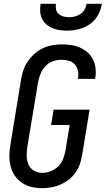

<svg xmlns="http://www.w3.org/2000/svg" viewBox="-20 -975 552 1003"><path d="M199 8Q170 8 143.5 1.5Q117 -5 95 -20Q73 -35 57.5 -57Q42 -79 35.5 -105.5Q29 -132 29 -160Q29 -188 34 -217L90 -559Q94 -584 102 -608Q110 -632 125 -654Q140 -676 160 -694Q180 -712 203.5 -723Q227 -734 252 -738.5Q277 -743 302 -743Q327 -743 351.5 -739.5Q376 -736 397.5 -726.5Q419 -717 437 -701.5Q455 -686 465.5 -665Q476 -644 479 -619.5Q482 -595 478 -570L477 -563H387L388 -567Q391 -587 387 -606Q383 -625 371 -638.5Q359 -652 340 -657.5Q321 -663 301 -663Q279 -663 256.5 -655Q234 -647 217.5 -629.5Q201 -612 192 -590Q183 -568 179 -546L122 -204Q119 -181 119.5 -157.5Q120 -134 129 -114.5Q138 -95 157.5 -83.5Q177 -72 200 -72Q222 -72 244.5 -80.5Q267 -89 284.5 -106Q302 -123 310 -145Q318 -167 322 -189L344 -322H247L260 -402H448L411 -176Q407 -151 400 -126.5Q393 -102 378.5 -79.5Q364 -57 343.5 -40Q323 -23 298.5 -12Q274 -1 248.5 3.5Q223 8 199 8ZM329 -815Q309 -815 289.5 -818Q270 -821 252.5 -828.5Q235 -836 221 -848.5Q207 -861 199 -878Q191 -895 190 -915Q189 -935 192 -955H272Q270 -940 273 -925.5Q276 -911 286.5 -902Q297 -893 311.5 -889Q326 -885 341 -885Q356 -885 371.5 -889Q387 -893 400.5 -902Q414 -911 422 -925.5Q430 -940 432 -955H512Q509 -935 501 -915Q493 -895 480 -878Q467 -861 449 -848.5Q431 -836 410.5 -828.5Q390 -821 369.5 -818Q349 -815 329 -815Z"/></svg>

Font: Iosevka SS18 Medium
Style: Italic
Weight: 500
Italic angle: -9°
Monospace: yes
Designer: Belleve Invis
Foundry: Belleve Invis
Version: Version 25.1.1; ttfautohint (v1.8.4)